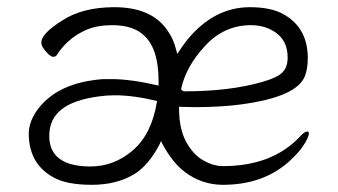

<svg xmlns="http://www.w3.org/2000/svg" viewBox="-20 -501 940 534"><path d="M600 13Q542 13 495 -22Q461 -47 432 -100L428 -109L424 -100Q394 -42 354 -17Q305 13 235 13Q165 13 128 -8Q91 -29 75 -61Q60 -91 60 -128.5Q60 -166 89 -202Q145 -272 267 -281Q278 -281 290 -281Q344 -281 421 -263Q421 -273 421 -276Q421 -363 383 -400Q353 -431 292 -431Q251 -431 220 -418Q168 -395 138 -348Q135 -343 128 -343Q122 -343 113 -352Q95 -370 95 -382Q95 -383 95 -384Q96 -408 153 -444Q210 -481 298 -481Q402 -481 446 -416Q463 -392 470 -362L473 -351Q488 -374 499 -388Q574 -481 675 -481Q736 -481 771 -460Q836 -422 836 -340Q836 -312 829 -292Q809 -231 646 -210Q591 -203 521 -203L478 -204V-199Q478 -144 497 -108Q516 -72 544.5 -55.5Q573 -39 600 -39Q738 -39 815 -122Q827 -135 834 -135Q837 -135 838 -134Q839 -133 839 -130Q839 -120 825 -98Q811 -76 782 -50Q710 13 600 13ZM138 -66Q166 -38 231.5 -38Q297 -38 349 -82.5Q401 -127 416 -215L417 -220Q352 -236 299 -236Q277 -236 256 -233Q186 -224 151.5 -197Q117 -170 117 -123Q117 -87 138 -66ZM491 -247H492Q619 -247 709 -273Q751 -285 765.5 -299.5Q780 -314 780 -341Q780 -385 750 -408Q720 -431 678 -431Q603 -431 550 -373Q498 -317 484 -255V-252Q487 -249 491 -247Z"/></svg>

Font: LXGW WenKai TC Light
Style: Regular
Weight: 300
Designer: LXGW / Fontworks Inc.
Foundry: LXGW / Fontworks Inc.
Version: Version 1.330